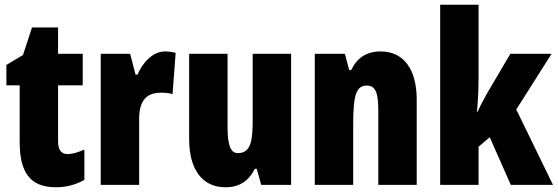

<svg xmlns="http://www.w3.org/2000/svg" viewBox="-20 -780 2353 810"><path d="M265 -130C238 -130 225 -148 225 -184V-420H329V-553H225V-664H115L77 -548L7 -506V-420H63V-182C63 -52 107 10 216 10C261 10 300 -1 336 -21V-149C309 -137 285 -130 265 -130Z M676 -563C621 -563 579 -510 560 -465H552L529 -553H405V0H567V-278C567 -350 594 -389 658 -389C679 -389 695 -387 708 -383L721 -557C701 -562 689 -563 676 -563Z M1208 -553H1046V-280C1046 -191 1041 -134 983 -134C951 -134 940 -172 940 -246V-553H778V-193C778 -64 834 10 931 10C990 10 1029 -16 1055 -68H1063L1082 0H1208Z M1586 -563C1527 -563 1487 -537 1462 -485H1453L1435 -553H1308V0H1470V-253C1470 -378 1482 -419 1528 -419C1568 -419 1576 -381 1576 -308V0H1738V-360C1738 -489 1682 -563 1586 -563Z M1999 -458V-760H1837V0H1999V-161L2046 -201L2135 0H2313L2158 -318L2307 -553H2133L2037 -390C2025 -369 2009 -340 1995 -309H1992C1997 -357 1999 -407 1999 -458Z"/></svg>

Font: Noto Sans Gujarati ExtraCondensed Black
Style: Regular
Weight: 900
Width: 2
Designer: Jelle Bosma - Monotype Design Team, Universal Thirst
Foundry: Monotype Imaging Inc.
Version: Version 2.106